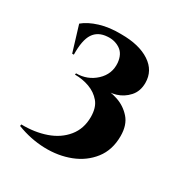

<svg xmlns="http://www.w3.org/2000/svg" viewBox="-111 -799 569 598"><g transform="rotate(30 174.0 -500.0)"><path d="M159 -713Q223 -713 261 -688Q299 -663 299 -619Q299 -589 281.5 -569.5Q264 -550 239.5 -542.5Q215 -535 192 -541Q217 -542 245.5 -532.5Q274 -523 294.5 -500Q315 -477 315 -437Q315 -387 288.5 -353Q262 -319 219.5 -302.5Q177 -286 127 -287.5Q77 -289 28 -308L29 -314Q77 -313 117 -327Q157 -341 181 -370.5Q205 -400 205 -442Q205 -476 189 -495Q173 -514 148.5 -523Q124 -532 96 -532L97 -537Q138 -537 167 -564Q196 -591 193 -630Q190 -661 170 -674Q150 -687 125 -685Q92 -683 76.5 -659.5Q61 -636 62 -584H56L28 -676Q48 -693 82 -703.5Q116 -714 159 -713Z"/></g></svg>

Font: Cinzel
Style: Bold
Weight: 700
Designer: Natanael Gama
Version: Version 2.000